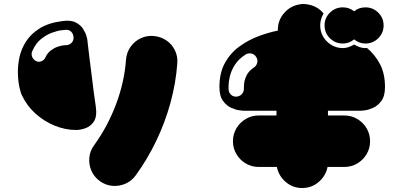

<svg xmlns="http://www.w3.org/2000/svg" viewBox="-20 -730 2040 966"><path d="M363 -76Q308 -76 254.5 -98Q201 -120 158 -159Q115 -198 91 -249Q84 -262 77.5 -292Q71 -322 70 -361.5Q69 -401 78 -442.5Q87 -484 111.5 -522Q136 -560 180 -587.5Q224 -615 294 -624Q336 -630 361 -617Q386 -604 398.5 -584Q411 -564 415 -548.5Q419 -533 419 -533Q419 -533 422 -506.5Q425 -480 430.5 -436Q436 -392 443 -337Q446 -309 450.5 -275.5Q455 -242 458.5 -218Q462 -194 462 -194Q469 -144 452.5 -119Q436 -94 410 -85Q384 -76 363 -76ZM143 -474Q136 -460 141.5 -445Q147 -430 161 -423Q174 -416 188.5 -422Q203 -428 209 -442Q219 -464 236 -476.5Q253 -489 270.5 -495Q288 -501 301 -502Q314 -503 315 -503Q330 -504 340.5 -515Q351 -526 350 -543Q349 -559 338.5 -570Q328 -581 313 -580Q311 -580 291 -578Q271 -576 243 -566Q215 -556 187.5 -534.5Q160 -513 143 -474ZM753 -549Q788 -546 816.5 -527Q845 -508 860 -477Q875 -446 872 -411Q865 -313 838 -214Q811 -115 766.5 -22Q722 71 663 152Q642 181 610.5 194.5Q579 208 545 205Q511 202 482 181Q453 160 439.5 128Q426 96 429.5 62Q433 28 454 0Q522 -94 564 -206Q606 -318 614 -430Q617 -466 636.5 -494Q656 -522 687 -537Q718 -552 753 -549Z M1819 -693Q1856 -693 1883 -666.5Q1910 -640 1910 -602Q1910 -564 1883 -537.5Q1856 -511 1819 -511Q1786 -511 1762 -532Q1736 -511 1705 -511Q1667 -511 1640 -537.5Q1613 -564 1613 -602Q1613 -640 1640 -666.5Q1667 -693 1705 -693Q1737 -693 1762 -673Q1785 -693 1819 -693ZM1826 -489Q1866 -456 1891.5 -408Q1917 -360 1917 -292Q1917 -247 1899 -222.5Q1881 -198 1857.5 -187.5Q1834 -177 1816 -175Q1798 -173 1798 -173Q1760 -173 1715 -173Q1670 -173 1630 -173V-149H1712Q1748 -149 1777.5 -131.5Q1807 -114 1824.5 -84.5Q1842 -55 1842 -19Q1842 16 1824.5 45.5Q1807 75 1777.5 92.5Q1748 110 1712 110H1628Q1619 155 1583.5 185.5Q1548 216 1500 216Q1453 216 1417.5 185.5Q1382 155 1373 110H1281Q1246 110 1216.5 92.5Q1187 75 1169.5 45.5Q1152 16 1152 -19Q1152 -55 1169.5 -84.5Q1187 -114 1216.5 -131.5Q1246 -149 1281 -149H1371V-173Q1330 -173 1285.5 -173Q1241 -173 1203 -173Q1203 -173 1185 -175Q1167 -177 1143.5 -187.5Q1120 -198 1102 -222.5Q1084 -247 1084 -292Q1084 -364 1112 -414Q1140 -464 1185 -496.5Q1230 -529 1281 -548Q1332 -567 1378 -576V-580Q1378 -629 1410 -665Q1442 -701 1488 -708Q1488 -708 1493 -709Q1498 -710 1503 -710Q1518 -710 1532 -707Q1579 -698 1608 -662Q1591 -634 1591 -602Q1591 -570 1606.5 -544.5Q1622 -519 1648 -503.5Q1674 -488 1705 -488Q1720 -488 1734 -493Q1748 -498 1762 -506Q1775 -498 1789 -493Q1803 -488 1819 -488Q1820 -488 1822 -488.5Q1824 -489 1826 -489ZM1257 -390Q1270 -398 1274 -414Q1278 -430 1269 -443Q1261 -457 1245.5 -460.5Q1230 -464 1216 -456Q1180 -433 1161.5 -403.5Q1143 -374 1136.5 -346Q1130 -318 1130 -299Q1130 -280 1130 -278Q1132 -262 1144 -252Q1156 -242 1172 -244Q1188 -246 1198 -258Q1208 -270 1207 -286Q1207 -288 1208 -306.5Q1209 -325 1219.5 -348.5Q1230 -372 1257 -390Z"/></svg>

Font: Nikukyu
Style: Regular
Weight: 400
Version: Version 1.00